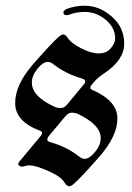

<svg xmlns="http://www.w3.org/2000/svg" viewBox="-20 -644 465 674"><path d="M185.5 -514.2Q195.3 -522.9 202.6 -522.9Q210 -522.9 217.8 -510.7Q229.5 -492.7 264.6 -474.6Q299.8 -456.5 326.7 -456.5Q353.5 -456.5 368.9 -474.6Q384.3 -492.7 384.3 -508.8Q384.3 -546.9 351.1 -574.5Q317.9 -602.1 277.3 -602.1Q249 -602.1 223.6 -592.8Q218.8 -590.8 212.9 -590.8Q202.6 -590.8 202.6 -600.1Q202.6 -607.9 214.4 -612.8Q244.6 -624 277.3 -624Q328.6 -624 372.3 -585.9Q416 -547.9 416 -490.7Q416 -433.6 346.7 -387.2Q321.8 -370.6 310.1 -356.4L300.8 -345.2Q296.9 -340.3 296.9 -335.9Q296.9 -331.5 304.7 -328.1Q392.1 -290 392.1 -228.3Q392.1 -166.5 329.6 -95Q267.1 -23.4 239.7 1Q230 9.8 222.4 9.8Q214.8 9.8 207 -2.4Q194.8 -22.5 161.6 -38.1Q108.9 -63.5 82 -63.5Q74.7 -63.5 68.8 -61.3Q63 -59.1 57.4 -59.1Q51.8 -59.1 47.9 -62Q43.9 -64.9 43.9 -68.4Q43.9 -71.8 47.9 -76.7L124 -168Q127.9 -172.9 127.9 -177.5Q127.9 -182.1 120.1 -185.1Q33.2 -217.8 33.2 -282Q33.2 -346.2 95.7 -418Q158.2 -489.7 185.5 -514.2ZM91.8 -354Q91.8 -305.7 170.9 -269.5Q181.6 -264.6 193.4 -264.6Q205.1 -264.6 215.8 -277.3L272.5 -345.7Q279.3 -353 279.3 -358.9Q279.3 -364.7 268.6 -368.2Q209 -385.3 167 -418.9Q157.2 -426.8 147.5 -426.8Q131.3 -426.8 111.6 -402.8Q91.8 -378.9 91.8 -354ZM156.7 -145Q216.3 -127.9 257.8 -94.2Q267.6 -86.4 277.3 -86.4Q293.5 -86.4 313.5 -110.4Q333.5 -134.3 333.5 -159.2Q333.5 -205.6 254.4 -243.7Q243.7 -248.5 231.9 -248.5Q220.2 -248.5 209.5 -235.8L152.3 -167.5Q146 -160.2 146 -154.1Q146 -147.9 156.7 -145Z"/></svg>

Font: UnifrakturMaguntia20
Style: Book
Weight: 400
Designer: j. 'mach' wust, Gerrit Ansmann, Georg Duffner, based on a font by Peter Wiegel, original typeface by Carl Albert Fahrenw
Version: Version 2017-03-19